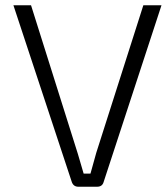

<svg xmlns="http://www.w3.org/2000/svg" viewBox="-20 -710 639 730"><path d="M374 -18Q369 0 349 0H278Q258 0 252 -21L31 -690H98L276 -125L298 -50H324L346 -129L525 -690H594Z"/></svg>

Font: Taylor Sans Light
Style: Regular
Weight: 300
Italic angle: -8°
Designer: Natanael Gama
Version: Version 1.001 September 8, 2015